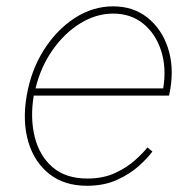

<svg xmlns="http://www.w3.org/2000/svg" viewBox="-20 -574 617 605"><path d="M254.3 11.4Q182.5 11.4 135.3 -25.9Q88.1 -63.2 69.2 -127.1Q50.4 -191.1 63.9 -271.3Q77.4 -351.6 117.5 -415.5Q157.7 -479.4 214.8 -516.7Q272 -554 336.6 -554Q399.9 -554 444.4 -518.6Q489 -483.3 508.7 -424.5Q528.4 -365.8 517 -295.5L512.8 -272.7H86.3Q74.6 -201.7 89.5 -142.2Q104.4 -82.7 145.8 -47.1Q187.1 -11.4 255.7 -11.4Q305.4 -11.4 343.2 -29.1Q381 -46.9 406.4 -70Q431.8 -93 444.6 -109.4L460.2 -96.6Q445.3 -76 417.3 -50.8Q389.2 -25.6 348.4 -7.1Q307.5 11.4 254.3 11.4ZM92 -295.5H494.3Q505 -360.8 487.7 -414.2Q470.5 -467.7 431.3 -499.5Q392 -531.2 336.6 -531.2Q283 -531.2 233.1 -500.5Q183.2 -469.8 145.8 -416.5Q108.3 -363.3 92 -295.5Z"/></svg>

Font: Inter UI Thin
Style: Italic
Weight: 100
Italic angle: -9.39999°
Designer: Rasmus Andersson
Foundry: rsms
Version: 3.2;8d6f07862